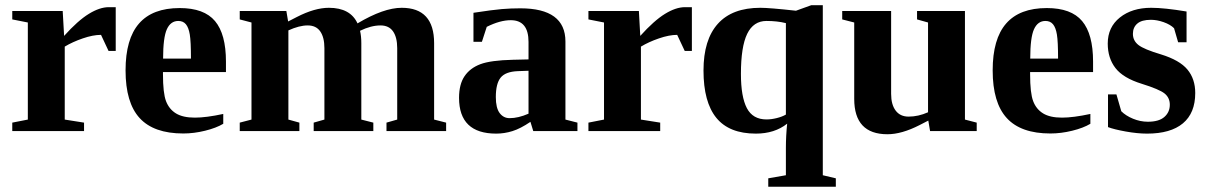

<svg xmlns="http://www.w3.org/2000/svg" viewBox="-20 -501 4614 734"><path d="M225.1 -363.8Q277.8 -422.4 319.6 -448Q361.3 -473.6 396 -473.6H422.4V-306.2H395L366.2 -367.7Q335.4 -367.7 296.4 -354.2Q257.3 -340.8 227.5 -322.8V-43.9L301.3 -32.2V0H26.9V-32.2L86.4 -43.9V-415L26.9 -426.8V-459H219.7Z M667 -470.2Q760.3 -470.2 802 -420.4Q843.8 -370.6 843.8 -265.6V-225.6H603V-217.8Q603 -145 614.7 -114.3Q626.5 -83.5 652.8 -67.4Q679.2 -51.3 725.1 -51.3Q768.1 -51.3 833.5 -65.4V-27.8Q806.6 -11.7 763.9 -1.2Q721.2 9.3 680.7 9.3Q567.9 9.3 513.9 -49.6Q460 -108.4 460 -231.9Q460 -352.1 511.5 -411.1Q563 -470.2 667 -470.2ZM661.6 -420.9Q632.3 -420.9 617.9 -389.2Q603.5 -357.4 603.5 -276.9H710Q710 -342.3 705.6 -368.9Q701.2 -395.5 690.7 -408.2Q680.2 -420.9 661.6 -420.9Z M1081.5 -418.9 1114.7 -436Q1183.1 -471.2 1237.3 -471.2Q1319.3 -471.2 1346.7 -411.6Q1446.8 -471.2 1515.6 -471.2Q1639.6 -471.2 1639.6 -335.9V-43.9L1685.5 -32.2V0H1457.5V-32.2L1498.5 -43.9V-316.9Q1498.5 -357.9 1482.7 -380.9Q1466.8 -403.8 1434.6 -403.8Q1398.4 -403.8 1356.4 -383.3Q1361.3 -362.8 1361.3 -335.9V-43.9L1407.2 -32.2V0H1179.2V-32.2L1220.2 -43.9V-316.9Q1220.2 -357.9 1204.3 -380.9Q1188.5 -403.8 1156.2 -403.8Q1124 -403.8 1082.5 -384.8V-43.9L1124.5 -32.2V0H896.5V-32.2L941.4 -43.9V-415L896.5 -426.8V-459H1074.7Z M1969.2 -469.2Q2141.6 -469.2 2141.6 -342.3V-43.9L2187.5 -32.2V0H2018.6L2007.8 -35.2Q1969.7 -9.3 1939 0.2Q1908.2 9.8 1877 9.8Q1734.9 9.8 1734.9 -127Q1734.9 -178.7 1755.9 -209.7Q1776.9 -240.7 1816.4 -255.6Q1856 -270.5 1940.9 -272.5L2000.5 -273.9V-340.8Q2000.5 -423.8 1932.6 -423.8Q1891.6 -423.8 1840.8 -398.4L1822.3 -341.3H1790V-452.1Q1863.8 -463.4 1898.4 -466.3Q1933.1 -469.2 1969.2 -469.2ZM2000.5 -230.5 1959.5 -229Q1912.1 -227.1 1893.8 -204.1Q1875.5 -181.2 1875.5 -129.9Q1875.5 -88.4 1890.1 -68.8Q1904.8 -49.3 1928.2 -49.3Q1961.4 -49.3 2000.5 -66.4Z M2427.7 -363.8Q2480.5 -422.4 2522.2 -448Q2564 -473.6 2598.6 -473.6H2625V-306.2H2597.7L2568.8 -367.7Q2538.1 -367.7 2499 -354.2Q2460 -340.8 2430.2 -322.8V-43.9L2503.9 -32.2V0H2229.5V-32.2L2289.1 -43.9V-415L2229.5 -426.8V-459H2422.4Z M2812.5 -218.8Q2812.5 -130.9 2835.2 -87.6Q2857.9 -44.4 2910.2 -44.4Q2928.7 -44.4 2949.5 -49.6Q2970.2 -54.7 2984.4 -63V-412.6Q2951.2 -420.9 2910.2 -420.9Q2860.4 -420.9 2836.4 -371.6Q2812.5 -322.3 2812.5 -218.8ZM3125.5 168.9 3175.3 180.7V212.9H2917V180.7L2984.4 168.9V64Q2984.4 18.6 2989.3 -28.3Q2941.4 9.8 2869.6 9.8Q2767.6 9.8 2718.5 -50.5Q2669.4 -110.8 2669.4 -231.4Q2669.4 -349.1 2724.4 -410.2Q2779.3 -471.2 2886.7 -471.2Q2921.9 -471.2 3022.9 -460L3081.1 -481H3125.5Z M3528.8 -40 3495.6 -22.9Q3427.2 12.2 3372.6 12.2Q3245.6 12.2 3245.6 -123V-415L3199.7 -426.8V-459H3386.7V-142.1Q3386.7 -101.1 3404.1 -78.1Q3421.4 -55.2 3453.6 -55.2Q3490.7 -55.2 3527.8 -71.8V-415L3485.8 -426.8V-459H3668.9V-43.9L3713.9 -32.2V0H3535.6Z M3981.9 -470.2Q4075.2 -470.2 4116.9 -420.4Q4158.7 -370.6 4158.7 -265.6V-225.6H3918V-217.8Q3918 -145 3929.7 -114.3Q3941.4 -83.5 3967.8 -67.4Q3994.1 -51.3 4040 -51.3Q4083 -51.3 4148.4 -65.4V-27.8Q4121.6 -11.7 4078.9 -1.2Q4036.1 9.3 3995.6 9.3Q3882.8 9.3 3828.9 -49.6Q3774.9 -108.4 3774.9 -231.9Q3774.9 -352.1 3826.4 -411.1Q3877.9 -470.2 3981.9 -470.2ZM3976.6 -420.9Q3947.3 -420.9 3932.9 -389.2Q3918.5 -357.4 3918.5 -276.9H4024.9Q4024.9 -342.3 4020.5 -368.9Q4016.1 -395.5 4005.6 -408.2Q3995.1 -420.9 3976.6 -420.9Z M4549.3 -145.5Q4549.3 -68.8 4502.2 -29.5Q4455.1 9.8 4365.2 9.8Q4328.1 9.8 4283.4 1.7Q4238.8 -6.3 4215.8 -15.1V-140.1H4248L4266.6 -75.7Q4283.7 -58.6 4311.5 -47.1Q4339.4 -35.6 4368.2 -35.6Q4410.6 -35.6 4431.4 -54Q4452.1 -72.3 4452.1 -100.6Q4452.1 -127.4 4432.1 -143.6Q4412.1 -159.7 4344.7 -180.7Q4273.9 -202.6 4244.4 -240.7Q4214.8 -278.8 4214.8 -334.5Q4214.8 -397 4261.2 -434.1Q4307.6 -471.2 4380.9 -471.2Q4431.2 -471.2 4516.1 -457V-339.4H4483.9L4468.3 -393.1Q4454.1 -407.2 4428.5 -416.3Q4402.8 -425.3 4379.9 -425.3Q4344.7 -425.3 4327.9 -410.9Q4311 -396.5 4311 -371.6Q4311 -345.7 4332 -329.1Q4353 -312.5 4418.5 -293Q4489.7 -271 4519.5 -235.1Q4549.3 -199.2 4549.3 -145.5Z"/></svg>

Font: Tinos
Style: Bold
Weight: 700
Designer: Steve Matteson
Foundry: Monotype Imaging Inc.
Version: Version 1.23